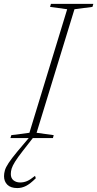

<svg xmlns="http://www.w3.org/2000/svg" viewBox="-80 -702 494 976"><path d="M261.5 -655 174.5 -667 179 -682.5H394.5L390 -667L298.5 -655L106 -27L193 -15L189 0H-27L-22.5 -15L69.5 -27ZM-25 182.5Q-25 204 -11.2 214.8Q2.5 225.5 22.5 225.5Q41 225.5 57.5 218.5Q74 211.5 98 192L102 204Q74 232 52.5 243Q31 254 8 254Q-25.5 254 -42.5 237.2Q-59.5 220.5 -59.5 193.5Q-59.5 179.5 -55.2 164.2Q-51 149 -36.2 126.5Q-21.5 104 8 68.5L70.5 -5.5H91L36 65Q9.5 99 -3.5 120Q-16.5 141 -20.8 155Q-25 169 -25 182.5Z"/></svg>

Font: Newsreader ExtraLight
Style: Italic
Weight: 250
Italic angle: -17°
Designer: Hugues Gentile
Foundry: Production Type
Version: Version 1.003